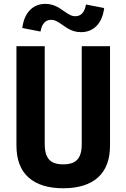

<svg xmlns="http://www.w3.org/2000/svg" viewBox="-20 -971 660 1002"><path d="M406.6 -219.8V-730H554.2V-212.4Q554.2 -100.6 490.8 -44.5Q427.4 11.5 310 11.5Q192.6 11.5 129.2 -44.5Q65.8 -100.6 65.8 -212.4V-730H213.4V-219.8Q213.4 -180.2 224 -157.2Q234.5 -134.2 255.6 -123.7Q276.7 -113.2 310 -113.2Q343.3 -113.2 364.4 -123.7Q385.5 -134.2 396 -157.2Q406.6 -180.2 406.6 -219.8ZM312.8 -913.4Q332.9 -899.4 345.8 -892.9Q358.7 -886.4 373.8 -886.4Q395.3 -886.4 409.5 -901.8Q423.6 -917.2 428.5 -947.5L523.5 -929.1Q516.4 -869.5 484.4 -836.3Q452.3 -803.2 402.6 -803.2Q382.6 -803.2 365.9 -808.4Q349.2 -813.6 336.3 -821.1Q323.3 -828.6 306.8 -840.5Q286.6 -854.5 273.8 -861Q261 -867.5 246.3 -867.5Q224.8 -867.5 210.6 -852.1Q196.4 -836.8 191.5 -806.4L96.5 -824.8Q103.6 -884.4 135.6 -917.6Q167.6 -950.8 216.9 -950.8Q236.9 -950.8 253.6 -945.5Q270.2 -940.3 283.2 -932.9Q296.1 -925.4 312.8 -913.4Z"/></svg>

Font: Monaspace Neon Var
Style: Regular
Weight: 400
Designer: Riley Cran and the Lettermatic Team
Version: Version 1.000 (Monaspace Neon Var)